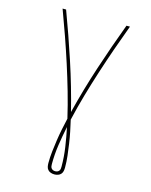

<svg xmlns="http://www.w3.org/2000/svg" viewBox="-136 -821 872 1112"><g transform="rotate(15 300.0 -265.0)"><path d="M300 205Q289 205 278.5 201.5Q268 198 261 190Q254 182 252 171.5Q250 161 250 150Q250 115 254 80.5Q258 46 263 11.5Q268 -23 275 -57.5Q282 -92 290 -126Q272 -204 250 -280.5Q228 -357 203.5 -433Q179 -509 152.5 -584.5Q126 -660 98 -735H119Q171 -596 217.5 -454.5Q264 -313 300 -169Q336 -313 382.5 -454.5Q429 -596 481 -735H502Q474 -660 447.5 -584.5Q421 -509 396.5 -433Q372 -357 350 -280.5Q328 -204 310 -126Q318 -92 325 -57.5Q332 -23 337 11.5Q342 46 346 80.5Q350 115 350 150Q350 161 348 171.5Q346 182 339 190Q332 198 321.5 201.5Q311 205 300 205ZM300 186Q307 186 313 183.5Q319 181 323 176Q327 171 328 164.5Q329 158 329 151Q329 93 320.5 35.5Q312 -22 300 -79Q288 -22 279.5 35.5Q271 93 271 151Q271 158 272 164.5Q273 171 277 176Q281 181 287 183.5Q293 186 300 186Z"/></g></svg>

Font: Iosevka Curly Slab ThEx
Style: Regular
Weight: 100
Width: 7
Monospace: yes
Designer: Belleve Invis
Foundry: Belleve Invis
Version: Version 11.1.0; ttfautohint (v1.8.3)